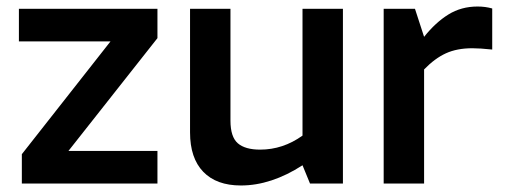

<svg xmlns="http://www.w3.org/2000/svg" viewBox="-20 -563 1553 589"><path d="M47 -90 319 -436H38V-536H463V-446L190 -100H463V0H47Z M563 -157V-536H687V-193Q687 -143 709.5 -123.5Q732 -104 778 -104Q848 -104 908 -147V-536H1032V0H931L908 -56Q812 6 719 6Q644 6 603.5 -36Q563 -78 563 -157Z M1157 -536H1253L1281 -450Q1316 -494 1355.5 -518.5Q1395 -543 1445 -543Q1469 -543 1490 -537V-411Q1452 -415 1429 -415Q1382 -415 1348 -399.5Q1314 -384 1281 -350V0H1157Z"/></svg>

Font: Exo SemiBold
Style: Regular
Weight: 600
Designer: Natanael Gama
Foundry: Natanael Gama
Version: Version 1.500